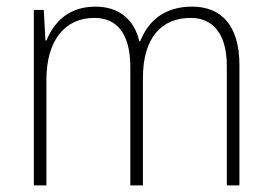

<svg xmlns="http://www.w3.org/2000/svg" viewBox="-20 -559 819 579"><path d="M559 -539C478 -539 428 -498 403 -435H400C385 -499 340 -539 268 -539C182 -539 141 -487 120 -437H117L112 -529H82V0H120V-319C120 -436 175 -505 264 -505C328 -505 373 -464 373 -356V0H411V-324C411 -445 467 -505 555 -505C618 -505 664 -462 664 -360V0H702V-363C702 -484 646 -539 559 -539Z"/></svg>

Font: Noto Sans Lao UI SemCond ExtLt
Style: Regular
Weight: 200
Width: 4
Designer: Monotype Design Team
Foundry: Monotype Imaging Inc.
Version: Version 2.000